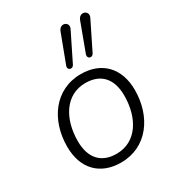

<svg xmlns="http://www.w3.org/2000/svg" viewBox="-183 -874 913 995"><g transform="rotate(-30 273.5 -377.0)"><path d="M250 8C406 8 499 -124 499 -283C499 -414 421 -494 297 -494C141 -494 48 -362 48 -203C48 -71 125 8 250 8ZM252 -43C163 -43 110 -97 110 -200C110 -333 175 -442 294 -442C384 -442 437 -388 437 -285C437 -152 372 -43 252 -43ZM404 -556 486 -722C504 -759 450 -781 434 -738L371 -568C364 -545 393 -534 404 -556ZM286 -556 368 -722C387 -759 333 -781 317 -738L253 -568C245 -545 275 -534 286 -556Z"/></g></svg>

Font: SN Pro Light
Style: Italic
Weight: 300
Italic angle: -8.99998°
Designer: Tobias Whetton
Foundry: Supernotes
Version: Version 1.001;Glyphs 3.2 (3249)